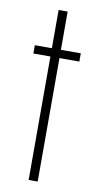

<svg xmlns="http://www.w3.org/2000/svg" viewBox="-79 -695 376 732"><g transform="rotate(10 109.5 -329.0)"><path d="M87 0V-478H21V-510H87V-658H122V-510H199V-478H122V0Z"/></g></svg>

Font: Saira ExtraCondensed Thin
Style: Regular
Weight: 250
Width: 2
Designer: Hector Gatti with collaboration of the Omnibus-Type team
Foundry: Omnibus-Type
Version: Version 1.101